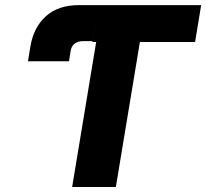

<svg xmlns="http://www.w3.org/2000/svg" viewBox="-20 -748 825 768"><path d="M91.8 -502.9 101.6 -562Q114.3 -638.7 163.6 -683.1Q212.9 -727.5 295.9 -727.5H374.5L350.1 -583.5H313.5Q291.5 -583.5 278.3 -573.2Q265.1 -563 262.2 -542.5L255.9 -502.9ZM349.6 -580.1 374.5 -727.5H784.7L760.3 -580.1H539.6L443.4 0H268.6L364.7 -580.1Z"/></svg>

Font: Inter 28pt ExtraBold
Style: Italic
Weight: 800
Italic angle: -9.3988°
Designer: Rasmus Andersson
Foundry: rsms
Version: Version 4.001;git-66647c0bb